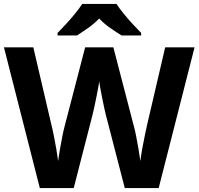

<svg xmlns="http://www.w3.org/2000/svg" viewBox="-20 -954 1007 974"><path d="M967 -714 785 0H613L516 -375Q513 -386 508.5 -408Q504 -430 498.5 -456Q493 -482 489 -505.5Q485 -529 483 -542Q482 -529 477.5 -505.5Q473 -482 468 -456.5Q463 -431 458 -408.5Q453 -386 450 -374L354 0H182L0 -714H149L240 -324Q246 -301 253 -266Q260 -231 266 -196Q272 -161 275 -137Q278 -162 284 -196.5Q290 -231 296.5 -263.5Q303 -296 308 -314L412 -714H555L659 -314Q664 -297 670.5 -264Q677 -231 683 -196Q689 -161 692 -137Q695 -162 701 -196.5Q707 -231 714.5 -266Q722 -301 727 -324L818 -714ZM571 -934Q585 -912 607.5 -884.5Q630 -857 654 -831Q678 -805 696 -787V-774H597Q571 -790 540 -811.5Q509 -833 483 -860Q457 -833 427 -812Q397 -791 371 -774H272V-787Q291 -806 314.5 -831.5Q338 -857 360.5 -884.5Q383 -912 397 -934Z"/></svg>

Font: Noto Sans Bamum
Style: Bold
Weight: 700
Designer: Monotype Design Team
Foundry: Monotype Imaging Inc.
Version: Version 2.002; ttfautohint (v1.8.4.7-5d5b)